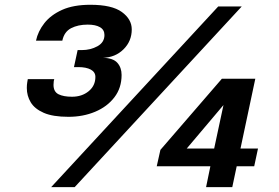

<svg xmlns="http://www.w3.org/2000/svg" viewBox="-20 -764 1138 784"><path d="M400.5 -528Q442 -527 459.2 -507.5Q476.5 -488 476.5 -458Q476.5 -405 447.2 -366.8Q418 -328.5 368.8 -307.8Q319.5 -287 259.5 -287Q196 -287 158.8 -303.2Q121.5 -319.5 105.5 -346.2Q89.5 -373 89.5 -404.5Q89.5 -417.5 91.2 -427.5Q93 -437.5 93.5 -441H201.5Q200.5 -439 199.5 -432.2Q198.5 -425.5 198.5 -417.5Q198.5 -389.5 218.8 -379.2Q239 -369 274 -369Q314.5 -369 342 -391.5Q369.5 -414 369.5 -450Q369.5 -469.5 350.8 -479.8Q332 -490 299.5 -490H282L297 -559.5H314Q349.5 -559.5 378 -575.2Q406.5 -591 406.5 -621Q406.5 -642.5 388.2 -653Q370 -663.5 338 -663.5Q298.5 -663.5 270.2 -648.8Q242 -634 234.5 -598H127Q135 -636 161.2 -669.5Q187.5 -703 233.8 -723.8Q280 -744.5 349 -744.5Q437 -744.5 477.5 -715Q518 -685.5 518 -644Q518 -596 484.5 -562.8Q451 -529.5 400.5 -528ZM189 0 871 -737.5H967L285 0ZM821.5 0 839 -85H620L635 -152L886 -442.5H1022.5L962 -157.5H1033.5L1018 -85H946.5L928.5 0ZM854.5 -157.5 892.5 -335 742.5 -157.5Z"/></svg>

Font: Epilogue SemiBold
Style: Italic
Weight: 600
Italic angle: -12°
Designer: Tyler Finck
Foundry: Etcetera Type Co
Version: Version 2.111; ttfautohint (v1.8.3)